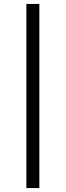

<svg xmlns="http://www.w3.org/2000/svg" viewBox="-20 -762 334 976"><path d="M114 194V-742H180V194Z"/></svg>

Font: Montserrat Thin
Style: Regular
Weight: 400
Version: Version 9.000